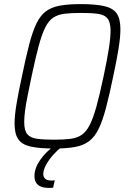

<svg xmlns="http://www.w3.org/2000/svg" viewBox="-20 -716 622 936"><path d="M245 8Q174 8 131.5 -1Q89 -10 70 -36Q51 -62 51 -113Q51 -152 60.5 -209Q70 -266 87 -344Q106 -437 122.5 -500Q139 -563 158 -602Q177 -641 204 -661Q231 -681 272 -688.5Q313 -696 373 -696Q444 -696 487 -686.5Q530 -677 548.5 -651Q567 -625 567 -574Q567 -535 558 -479Q549 -423 532 -344Q513 -252 496.5 -189.5Q480 -127 461 -88Q442 -49 414.5 -28Q387 -7 346 0.5Q305 8 245 8ZM243 -35Q290 -35 322.5 -39Q355 -43 377.5 -58Q400 -73 417 -106Q434 -139 450 -196.5Q466 -254 485 -344Q502 -424 510.5 -478Q519 -532 519 -566Q519 -607 504.5 -625.5Q490 -644 458 -648.5Q426 -653 374 -653Q327 -653 294.5 -649Q262 -645 239.5 -630Q217 -615 200.5 -582Q184 -549 168.5 -491.5Q153 -434 134 -344Q123 -290 114.5 -248.5Q106 -207 102 -175.5Q98 -144 98 -121Q98 -80 113 -62Q128 -44 160 -39.5Q192 -35 243 -35ZM218 200Q192 200 176.5 192.5Q161 185 154.5 172Q148 159 148 142Q148 104 176 63.5Q204 23 251 -10L281 0Q262 14 241 37Q220 60 205.5 86Q191 112 191 133Q191 146 200 155Q209 164 230 164Q233 164 236.5 164Q240 164 247 163L239 199Q233 200 228 200Q223 200 218 200Z"/></svg>

Font: Saira SemiCondensed ExtraLight
Style: Italic
Weight: 250
Width: 4
Italic angle: -12°
Designer: Hector Gatti with collaboration of the Omnibus-Type team
Foundry: Omnibus-Type
Version: Version 1.101